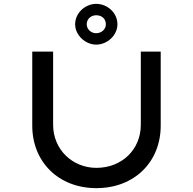

<svg xmlns="http://www.w3.org/2000/svg" viewBox="-20 -968 999 994"><path d="M478 -737C536 -737 588 -786 588 -842C588 -902 536 -948 478 -948C422 -948 369 -902 369 -842C369 -786 422 -737 478 -737ZM478 -796C451 -796 429 -817 429 -842C429 -870 451 -889 478 -889C505 -889 528 -873 528 -842C528 -817 506 -796 478 -796ZM479 6C677 6 812 -131 812 -317V-701H709V-322C709 -194 611 -99 479 -99C355 -99 255 -194 255 -322V-701H147V-317C147 -131 282 6 479 6Z"/></svg>

Font: Lexend Peta
Style: Regular
Weight: 400
Designer: Bonnie Shaver-Troup, Thomas Jockin
Foundry: Lexend
Version: Version 1.007